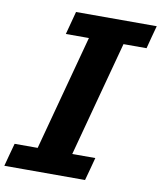

<svg xmlns="http://www.w3.org/2000/svg" viewBox="-94 -950 860 1025"><g transform="rotate(10 336.0 -437.5)"><path d="M0 0H437.5Q443.4 -21 454.6 -62.5Q465.8 -104 471.2 -125H346.2Q374 -229.5 429.9 -437.7Q485.8 -646 513.7 -750H638.7Q644 -771 655 -812.5Q666 -854 671.9 -875H234.4Q229 -854 217.8 -812.5Q206.5 -771 201.2 -750H326.2Q298.3 -646 242.4 -437.5Q186.5 -229 158.7 -125H33.7Q27.8 -104 16.6 -62.5Q5.4 -21 0 0Z"/></g></svg>

Font: Faithful 32x
Style: SemiboldOblique
Weight: 400
Foundry: Faithful Resource Pack
Version: Version 1.0; January 27, 2023